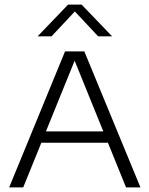

<svg xmlns="http://www.w3.org/2000/svg" viewBox="-20 -820 654 840"><path d="M20 0 264.5 -595H349L594.5 0H531.5L301 -568H312L81.5 0ZM144.5 -195.5 159.5 -245H454.5L469 -195.5ZM144.5 -661 278 -800H337L470.5 -661H409.5L298.5 -779.5H316.5L205.5 -661Z"/></svg>

Font: Encode Sans SC SemiExpanded Light
Style: Regular
Weight: 300
Width: 6
Designer: Multiple Designers
Foundry: Impallari Type
Version: Version 3.002